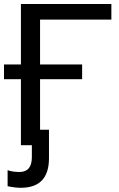

<svg xmlns="http://www.w3.org/2000/svg" viewBox="-20 -708 582 936"><path d="M135.3 0H82V-321.8H-0.5V-393.6H82V-688.5H522.9V-612.3H175.3V-393.6H380.4V-321.8H175.3V-75.7H218.8V63Q218.8 207.5 81.5 207.5Q52.7 207.5 17.1 199.7V121.6Q41.5 130.4 75.2 130.4Q135.3 130.4 135.3 58.1Z"/></svg>

Font: Arial
Style: Regular
Weight: 400
Designer: Steve Matteson
Foundry: Ascender Corporation
Version: Version 2.00.3